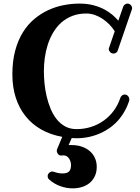

<svg xmlns="http://www.w3.org/2000/svg" viewBox="-20 -748 779 1068"><path d="M518.1 180.2Q518.1 210 507.3 232.4Q496.6 254.9 478.5 269.8Q460.4 284.7 436 292.2Q411.6 299.8 384.8 299.8Q350.1 299.8 315.9 287.6Q281.7 275.4 253.9 251Q249.5 247.1 247.3 242.2Q245.1 237.3 245.1 231.9Q245.1 221.2 253.4 213.6Q261.7 206.1 271 206.1Q273.4 206.1 275.4 206.5Q277.3 207 279.8 208Q286.6 210.4 299.8 213.6Q313 216.8 327.1 216.8Q353.5 216.8 364.3 205.6Q375 194.3 375 169.9Q375 160.2 372.1 150.6Q369.1 141.1 363.8 133.3Q358.4 125.5 350.6 120.8Q342.8 116.2 333 116.2Q328.6 116.2 325.9 116.7Q323.2 117.2 320.8 117.2Q309.6 117.2 302.7 108.9Q295.9 100.6 295.9 90.8Q295.9 88.4 296.4 85.9Q296.9 83.5 297.9 81.1L326.2 13.2Q260.7 1.5 209.2 -27.8Q157.7 -57.1 122.1 -101.8Q86.4 -146.5 67.6 -205.1Q48.8 -263.7 48.8 -334Q48.8 -408.2 64.5 -466.3Q80.1 -524.4 107.2 -568.1Q134.3 -611.8 170.9 -642.3Q207.5 -672.9 248.8 -691.9Q290 -710.9 334.5 -719.5Q378.9 -728 421.9 -728Q464.8 -728 499 -719Q533.2 -710 560.1 -695.8Q586.9 -681.6 606.2 -664.8Q625.5 -647.9 638.2 -632.8L665 -710Q668 -718.3 674.8 -723.1Q681.6 -728 689 -728Q699.7 -728 707.3 -720Q714.8 -711.9 714.8 -702.1Q714.8 -697.8 712.9 -693.8L634.8 -466.8Q632.3 -458.5 625.7 -454.3Q619.1 -450.2 610.8 -450.2Q599.6 -450.2 592.3 -458.5Q585 -466.8 585 -475.1Q585 -479 586.9 -482.9L618.2 -574.2Q606 -593.8 588.6 -611.6Q571.3 -629.4 550.8 -643.1Q530.3 -656.7 507.3 -664.8Q484.4 -672.9 460.9 -672.9Q416.5 -672.9 381.6 -659.2Q346.7 -645.5 320.6 -622.1Q294.4 -598.6 275.9 -567.1Q257.3 -535.6 245.8 -500Q234.4 -464.4 229.2 -426.5Q224.1 -388.7 224.1 -352.1Q224.1 -320.3 227.5 -284.4Q231 -248.5 239.3 -212.6Q247.6 -176.8 261.2 -143.8Q274.9 -110.8 294.9 -85.4Q314.9 -60.1 342.3 -44.9Q369.6 -29.8 405.8 -29.8Q448.2 -29.8 486.6 -42Q524.9 -54.2 556.6 -76.9Q588.4 -99.6 612.1 -131.3Q635.7 -163.1 648.9 -202.1Q651.4 -210.9 658.2 -216.6Q665 -222.2 673.8 -222.2Q684.6 -222.2 691.9 -213.9Q699.2 -205.6 699.2 -195.8V-189.9Q698.7 -189 696 -180.2Q693.4 -171.4 687.3 -157.5Q681.2 -143.6 671.1 -125.7Q661.1 -107.9 646 -88.9Q623.5 -61 595.7 -40.5Q567.9 -20 536.9 -6.3Q505.9 7.3 472.7 14.2Q439.5 21 405.8 21Q398.9 21 392.3 20.5Q385.7 20 378.9 20L361.8 59.1H380.9Q409.7 59.1 434.8 67.6Q460 76.2 478.5 91.8Q497.1 107.4 507.6 129.9Q518.1 152.3 518.1 180.2Z"/></svg>

Font: Ribeye
Style: Regular
Weight: 400
Designer: Astigmatic (AOETI)
Foundry: Astigmatic (AOETI)
Version: Version 1.000